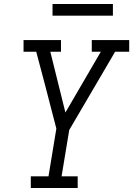

<svg xmlns="http://www.w3.org/2000/svg" viewBox="-20 -934 662 954"><path d="M133 0V-58H221L260 -295L204 -511L160 -677H97V-735H283V-677H230L305 -375L481 -677H436V-735H622V-677H552L324 -288L286 -58H366V0ZM241 -856V-914H541V-856Z"/></svg>

Font: Iosevka Etoile Light Oblique
Style: Regular
Weight: 300
Italic angle: -9°
Designer: Belleve Invis
Foundry: Belleve Invis
Version: Version 15.5.2; ttfautohint (v1.8.4)